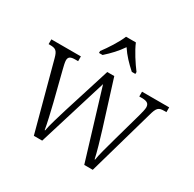

<svg xmlns="http://www.w3.org/2000/svg" viewBox="-166 -941 1125 1115"><g transform="rotate(30 397.0 -383.0)"><path d="M282 -619V-606H306C345 -641 376 -674 404 -715C431 -674 463 -641 502 -606H526V-619C497 -657 455 -721 437 -766H371C353 -721 311 -657 282 -619ZM74 -451 195 0H251L393 -461L533 0H590L715 -439C730 -496 741 -504 779 -504H793V-536H611V-504H628C665 -504 678 -493 678 -468C678 -456 672 -433 666 -410L613 -221C593 -149 577 -92 572 -58H569C562 -94 536 -184 521 -231L426 -534H379L280 -220C265 -171 241 -93 236 -60H233C228 -93 209 -175 197 -223L148 -416C143 -434 137 -462 137 -472C137 -496 149 -504 184 -504H201V-536H3V-504H12C50 -504 62 -496 74 -451Z"/></g></svg>

Font: Noto Serif Devanagari SemiCondensed Light
Style: Regular
Weight: 300
Width: 4
Designer: Universal Thirst, Indian Type Foundry and the Monotype Design Team
Foundry: Monotype Imaging Inc.
Version: Version 2.004